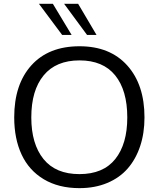

<svg xmlns="http://www.w3.org/2000/svg" viewBox="-20 -978 834 1009"><path d="M306.6 -794.4 184.6 -958H257.8L356.4 -794.4ZM437.5 -794.4 316.9 -958H390.6L487.3 -794.4ZM144.5 -360.8Q144.5 -221.7 208.5 -142.3Q272.5 -63 397.5 -63Q522.5 -63 585.7 -142.1Q648.9 -221.2 648.9 -360.8Q648.9 -503.4 585.2 -582Q521.5 -660.6 397.9 -660.6Q274.4 -660.6 209.5 -582Q144.5 -503.4 144.5 -360.8ZM739.3 -360.8Q739.3 -278.3 716.6 -210Q693.8 -141.6 651.1 -92.5Q608.4 -43.5 543.5 -16.4Q478.5 10.7 397.5 10.7Q288.1 10.7 210.2 -35.9Q132.3 -82.5 93.5 -165.8Q54.7 -249 54.7 -361.3Q54.7 -534.7 145 -634.8Q235.4 -734.9 397.9 -734.9Q558.1 -734.9 648.7 -634Q739.3 -533.2 739.3 -360.8Z"/></svg>

Font: Oxygen
Style: Regular
Weight: 400
Designer: Vernon Adams
Foundry: Vernon Adams
Version: Version Release 0.2.3 webfont; ttfautohint (v0.93.3-1d66) -l